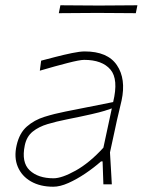

<svg xmlns="http://www.w3.org/2000/svg" viewBox="-20 -699 556 728"><path d="M182 9Q132.5 9 97.5 -11Q62.5 -31 47.5 -66.5Q32.5 -102 43 -148Q53.5 -194.5 81.8 -219.2Q110 -244 148.5 -256Q187 -268 228 -276L409 -312Q430 -398.5 398.8 -435.2Q367.5 -472 299 -472Q282.5 -472 236.5 -460.2Q190.5 -448.5 131 -431L136 -469Q158.5 -475 190.5 -483.2Q222.5 -491.5 253 -497.8Q283.5 -504 301 -504Q388 -504 423.2 -452Q458.5 -400 441 -318Q436.5 -297 430 -271Q423.5 -245 416.5 -211L397 -121Q399 -89.5 400.5 -61.8Q402 -34 404 0H372L369 -87H363Q336.5 -63.5 304 -41.5Q271.5 -19.5 239.5 -5.2Q207.5 9 182 9ZM183 -23Q214.5 -23 267 -52.2Q319.5 -81.5 372 -139L404 -288Q393.5 -284 376.5 -278.8Q359.5 -273.5 325.8 -265.8Q292 -258 232 -246Q194 -238.5 160.5 -228.5Q127 -218.5 104 -200Q81 -181.5 74 -148Q60.5 -83.5 92.5 -53.2Q124.5 -23 183 -23ZM203 -649 209 -679Q241.5 -678.5 278.5 -678.5Q315.5 -678.5 355 -678Q395 -678.5 431.2 -678.5Q467.5 -678.5 501 -679L495 -649Q462 -649.5 425.5 -649.5Q389 -649.5 349 -650Q309.5 -649.5 272.8 -649.5Q236 -649.5 203 -649Z"/></svg>

Font: Commissioner Loud Thin
Style: Italic
Weight: 100
Italic angle: -12°
Designer: Kostas Bartsokas
Foundry: Kostas Bartsokas
Version: Version 1.000; ttfautohint (v1.8.3)